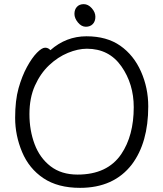

<svg xmlns="http://www.w3.org/2000/svg" viewBox="-20 -888 785 926"><path d="M366 18Q259 18 189.5 -28.5Q120 -75 86.5 -155Q53 -235 53 -319.5Q53 -404 69.5 -462.5Q86 -521 110 -565Q134 -609 158 -633.5Q182 -658 197.5 -658Q213 -658 223 -646Q299 -713 397 -713Q495 -713 560 -667.5Q625 -622 660 -543Q695 -464 695 -375Q695 -200 616 -95Q529 18 366 18ZM354 -46Q498 -46 565 -145Q625 -234 625 -371Q625 -483 565.5 -568Q506 -653 399 -653Q356 -653 307.5 -633Q259 -613 217 -573.5Q175 -534 148.5 -475Q122 -416 122 -337.5Q122 -259 147 -192.5Q172 -126 224 -86Q276 -46 354 -46ZM427.5 -772Q415 -759 394 -759Q373 -759 356 -779.5Q339 -800 339 -821Q339 -842 351 -855Q363 -868 384 -868Q405 -868 422.5 -848.5Q440 -829 440 -807Q440 -785 427.5 -772Z"/></svg>

Font: LXGW Bright TC
Style: Regular
Weight: 400
Designer: Christian Thalmann (Catharsis Fonts)
Foundry: LXGW / Christian Thalmann (Catharsis Fonts) / Fontworks Inc.
Version: Version 5.501